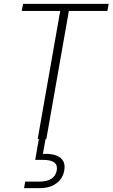

<svg xmlns="http://www.w3.org/2000/svg" viewBox="-20 -722 585 998"><path d="M93 -665 100 -702H545L538 -665H338L221 0H217L203 78Q264 75 293 97.5Q322 120 314 164Q307 206 273 231Q239 256 187 256H105L111 222H184Q264 222 275 164Q285 109 204 109H163L182 0H176L293 -665Z"/></svg>

Font: Poppins ExtraLight
Style: Italic
Weight: 275
Italic angle: -10°
Designer: Ninad Kale (Devanagari), Jonny Pinhorn (Latin)
Foundry: Indian Type Foundry
Version: Version 3.200;PS 1.000;hotconv 16.6.54;makeotf.lib2.5.65590